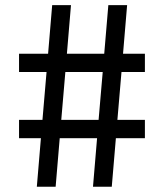

<svg xmlns="http://www.w3.org/2000/svg" viewBox="-20 -713 626 733"><path d="M335 0 350.6 -185.5H208L192.4 0H120.6L136.2 -185.5H52.7V-255.4H142.1L157.7 -438H52.7V-507.8H163.6L179.2 -693.4H251L235.4 -507.8H377.9L393.6 -693.4H465.3L449.7 -507.8H533.2V-438H443.8L428.2 -255.4H533.2V-185.5H422.4L406.7 0ZM213.9 -255.4H356.4L372.1 -438H229.5Z"/></svg>

Font: Cascadia Code NF SemiLight
Style: Regular
Weight: 350
Monospace: yes
Designer: Aaron Bell
Foundry: Saja Typeworks
Version: Version 2404.023; ttfautohint (v1.8.4)